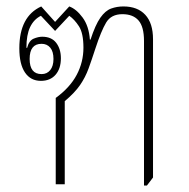

<svg xmlns="http://www.w3.org/2000/svg" viewBox="-20 -572 587 596"><path d="M427 4V-445Q427 -489 410 -508.5Q393 -528 360 -528Q325 -528 309.5 -502Q294 -476 276 -421Q265 -387 255 -359.5Q245 -332 228.5 -308Q212 -284 181 -258V0H153V-268Q197 -300 218 -339.5Q239 -379 239 -424Q239 -469 225 -490.5Q211 -512 195 -523L151 -476L107 -523Q85 -512 73.5 -488Q62 -464 62 -424L64 -423Q70 -446 84.5 -452Q99 -458 111 -458Q140 -458 154.5 -439Q169 -420 169 -391Q169 -359 152.5 -340Q136 -321 107 -321Q75 -321 57.5 -347Q40 -373 40 -422Q40 -521 108 -552L151 -504L195 -552Q217 -544 236.5 -517.5Q256 -491 259 -449H261Q276 -495 291.5 -517Q307 -539 325 -545.5Q343 -552 363 -552Q407 -552 431 -526Q455 -500 455 -450V-21L436 4ZM109 -342Q126 -342 136 -354.5Q146 -367 146 -389Q146 -412 136 -424Q126 -436 109 -436Q72 -436 72 -389Q72 -342 109 -342Z"/></svg>

Font: Noto Serif Thai Condensed Thin
Style: Regular
Weight: 100
Width: 3
Designer: Monotype Design Team
Foundry: Monotype Imaging Inc.
Version: Version 2.001; ttfautohint (v1.8.4.7-5d5b)